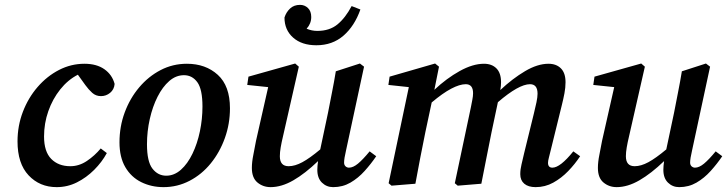

<svg xmlns="http://www.w3.org/2000/svg" viewBox="-20 -755 2988 789"><path d="M213 14Q143 14 97.5 -34.5Q52 -83 52 -174Q52 -238 74 -295.5Q96 -353 134.5 -397.5Q173 -442 222.5 -467.5Q272 -493 327 -493Q377 -493 409 -470.5Q441 -448 451 -410Q449 -387 432.5 -373.5Q416 -360 395 -360Q374 -360 359 -373.5Q344 -387 331 -405L300 -448Q259 -427 227.5 -387.5Q196 -348 178.5 -298Q161 -248 161 -194Q161 -132 190.5 -102Q220 -72 269 -72Q305 -72 337 -93.5Q369 -115 394 -145L419 -126Q399 -89 367 -57Q335 -25 296 -5.5Q257 14 213 14Z M652 14Q602 14 560.5 -6.5Q519 -27 495 -68Q471 -109 471 -170Q471 -235 492.5 -293Q514 -351 552 -396Q590 -441 640 -467Q690 -493 748 -493Q825 -493 875 -447.5Q925 -402 925 -310Q925 -246 904 -187.5Q883 -129 846 -83.5Q809 -38 759 -12Q709 14 652 14ZM663 -33Q696 -33 723.5 -57.5Q751 -82 771 -123.5Q791 -165 801.5 -215.5Q812 -266 812 -317Q812 -388 791 -417Q770 -446 736 -446Q703 -446 675.5 -422Q648 -398 627.5 -357.5Q607 -317 595.5 -266Q584 -215 584 -162Q584 -91 606.5 -62Q629 -33 663 -33Z M1349 14Q1322 14 1303 -4.5Q1284 -23 1284 -57Q1284 -72 1287 -93Q1234 -42 1185.5 -14Q1137 14 1092 14Q1061 14 1038 -5Q1015 -24 1015 -65Q1015 -89 1021 -118.5Q1027 -148 1032 -176L1082 -397L996 -406L1001 -440L1193 -494L1208 -481L1143 -195Q1137 -170 1133.5 -149.5Q1130 -129 1130 -113Q1130 -72 1166 -72Q1192 -72 1222.5 -88.5Q1253 -105 1296 -141L1328 -292Q1336 -334 1344.5 -376.5Q1353 -419 1360 -462L1459 -494L1476 -481L1402 -137Q1394 -103 1394 -87Q1394 -77 1400 -71.5Q1406 -66 1414 -66Q1431 -66 1451 -82.5Q1471 -99 1499 -133L1526 -113Q1505 -82 1478.5 -52.5Q1452 -23 1420 -4.5Q1388 14 1349 14ZM1280 -569Q1220 -569 1184.5 -600.5Q1149 -632 1149 -683Q1156 -705 1172 -720Q1188 -735 1213 -735Q1232 -735 1245.5 -722Q1259 -709 1259 -685Q1259 -658 1240 -637Q1261 -628 1284 -628Q1334 -628 1366.5 -654.5Q1399 -681 1425 -730L1461 -716Q1437 -648 1391.5 -608.5Q1346 -569 1280 -569Z M1687 0 1589 8 1577 -2 1660 -397 1576 -406 1581 -440 1768 -494 1784 -481 1765 -386Q1815 -433 1869 -463Q1923 -493 1969 -493Q2001 -493 2020 -474Q2039 -455 2039 -417Q2039 -402 2036 -385Q2086 -432 2137.5 -462.5Q2189 -493 2234 -493Q2266 -493 2285 -474Q2304 -455 2304 -417Q2304 -395 2299.5 -371.5Q2295 -348 2289 -324L2243 -137Q2239 -120 2235.5 -107Q2232 -94 2232 -86Q2232 -66 2250 -66Q2282 -66 2336 -133L2364 -113Q2343 -81 2315 -52Q2287 -23 2253.5 -4.5Q2220 14 2181 14Q2151 14 2134.5 0Q2118 -14 2118 -39Q2118 -59 2123 -79Q2128 -99 2134 -126L2174 -289Q2180 -313 2184.5 -334.5Q2189 -356 2189 -370Q2189 -409 2158 -409Q2112 -409 2026 -335L2000 -212Q1989 -159 1979 -106.5Q1969 -54 1958 0L1861 8L1849 -2L1915 -314Q1918 -330 1921 -345Q1924 -360 1924 -372Q1924 -409 1894 -409Q1869 -409 1834 -390.5Q1799 -372 1754 -334L1728 -212Q1717 -159 1707 -106.5Q1697 -54 1687 0Z M2771 14Q2744 14 2725 -4.5Q2706 -23 2706 -57Q2706 -72 2709 -93Q2656 -42 2607.5 -14Q2559 14 2514 14Q2483 14 2460 -5Q2437 -24 2437 -65Q2437 -89 2443 -118.5Q2449 -148 2454 -176L2504 -397L2418 -406L2423 -440L2615 -494L2630 -481L2565 -195Q2559 -170 2555.5 -149.5Q2552 -129 2552 -113Q2552 -72 2588 -72Q2614 -72 2644.5 -88.5Q2675 -105 2718 -141L2750 -292Q2758 -334 2766.5 -376.5Q2775 -419 2782 -462L2881 -494L2898 -481L2824 -137Q2816 -103 2816 -87Q2816 -77 2822 -71.5Q2828 -66 2836 -66Q2853 -66 2873 -82.5Q2893 -99 2921 -133L2948 -113Q2927 -82 2900.5 -52.5Q2874 -23 2842 -4.5Q2810 14 2771 14Z"/></svg>

Font: Source Serif Pro SemiBold
Style: Italic
Weight: 600
Italic angle: -12°
Designer: Frank Grießhammer
Foundry: Adobe Systems Incorporated
Version: Version 3.001;hotconv 1.0.111;makeotfexe 2.5.65597